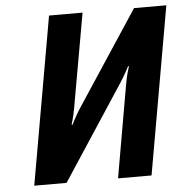

<svg xmlns="http://www.w3.org/2000/svg" viewBox="-51 -750 775 799"><g transform="rotate(-5 336.5 -350.0)"><path d="M410 0H550L673 -700H538L278 -305C258 -275 241 -239 241 -239H237C237 -239 248 -275 253 -305L323 -700H183L60 0H195L454 -395C474 -425 492 -461 492 -461H496C496 -461 484 -425 479 -395Z"/></g></svg>

Font: Scada
Style: Bold Italic
Weight: 700
Designer: Jovanny Lemonad
Foundry: Jovanny Lemonad
Version: Version 3.005